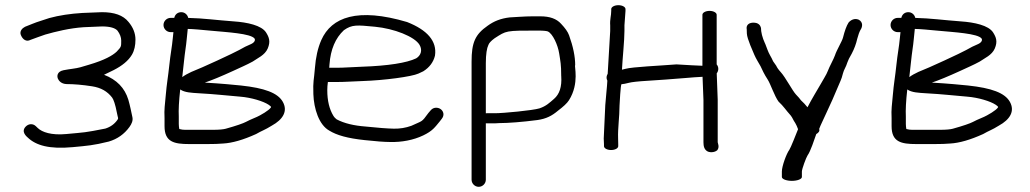

<svg xmlns="http://www.w3.org/2000/svg" viewBox="-20 -550 3974 741"><path d="M433.4 -431.7C442.9 -418.9 447.8 -405.9 447.8 -393.6C447.8 -369.3 448.2 -369.8 430.2 -350.6C414.4 -335.8 384.3 -318.2 323.7 -300.3C312.9 -297.1 301.8 -293.8 290.2 -290.4C273.4 -285.5 249 -283.8 225.1 -279C199.1 -273.7 199.4 -255 203.8 -245.6C207.5 -237.6 216.7 -226.8 235.4 -225.6L236.3 -225.5H237.2C265.4 -225.5 298.2 -222.7 335.6 -216.9C369.1 -211.7 394.1 -197.8 412.8 -173.4C418.1 -166.5 425.2 -146.7 431 -115.5C435.1 -93.3 438.3 -93.9 433.3 -87.6L433.1 -87.3L432.9 -87C421.7 -71.1 406.2 -60 386.6 -53.8C303.6 -37.4 309.5 -39.7 235.7 -32.7C177.8 -27.2 142.3 -40.2 126.1 -55.6L118.1 -63.2C106.8 -74 90.4 -72.6 79.8 -62C58.9 -41.3 84.1 -22 87.5 -18.8C118.7 10.9 169.9 26.4 260.6 17.9C317 12.5 339.3 11.4 400 -3.7C433 -13.5 459.8 -32.5 479.6 -59.9C488.4 -72.1 493.7 -84.7 491.1 -97.4C486.5 -118.9 482.2 -141.3 475.3 -165.2C461.3 -210.7 430.6 -242.6 381.5 -261.4C391.8 -266 404.4 -272.2 418.3 -279.3C451.4 -296.1 475.5 -315.7 489.2 -338.9C498.6 -354.9 502.8 -374.5 502.8 -397.3C502.8 -421.7 493.5 -444.6 476.1 -465.3C455.1 -491.5 420.6 -503 373.7 -503H373.2L297.9 -500C251.5 -497.2 208.2 -490.7 170.2 -480.3C159 -476.4 148 -472.7 137.2 -469.5C113.4 -462.3 99 -455.1 77.9 -447.2L77.3 -447L76.7 -446.7C66.1 -441.4 54.9 -430.1 60.3 -415.3C62.7 -408.6 74.7 -384.5 97.6 -396.1L126.7 -406.8C135.3 -410.1 144.4 -413.3 154.6 -416.6C194.5 -428 248.8 -441.5 303.2 -445L374.2 -448C406.8 -447.8 424.5 -441.5 433.4 -431.7Z M746.7 -190.1C816.3 -186.2 844.7 -182.1 906.7 -177C951 -173.5 996.9 -158.9 1016.6 -145.8C1029.6 -137.1 1026 -136.4 1024.3 -133.8C1021.4 -129.5 1012.2 -122.2 1001.1 -115.2L983.3 -104.8C969.7 -96.9 949.6 -90.6 928.6 -79.3C918.5 -73.9 891.9 -64.5 851.2 -53.2C842.8 -50.8 826 -49 802.1 -49H694C687.2 -49 680.2 -49.9 671.9 -52.1C670.9 -58.4 670 -64.5 670 -71.5V-99.8L670 -100.2C668.7 -125.1 670.5 -160.2 675.5 -204.8C692.8 -192.6 719.8 -191.9 746.7 -190.1ZM695.8 -359.6C699.7 -384.2 701.8 -413.4 704.6 -438.4C727.8 -437.8 755.3 -435.2 793 -431.6C856.8 -425.6 947.2 -420.9 962.4 -401.3C966.6 -394.4 961.4 -385.2 947.5 -379.3C934.1 -373.9 919.3 -366.5 903 -357C884.6 -346.4 756.6 -286.9 718.3 -272.4C704 -265.8 692.3 -259.2 683.4 -252.4C687.2 -283.8 692 -335.1 695.8 -359.6ZM652.5 -481H638.5C623.5 -481 611 -468.5 611 -453.5C611 -438.5 623.5 -426 638.5 -426H649.3C648.6 -419.7 647.8 -412.1 647 -403.9C643.8 -368.6 637.8 -340.8 633.6 -300C628.8 -253.4 623.4 -227.4 619.7 -182.2C616.7 -144.9 613.1 -130.3 615 -93.4V-63C615 -2.2 651.5 6 710.5 6H780C805.2 6 823.9 5.4 841.1 3.9C876 2.1 919.3 -10.4 968.3 -32.7C990.5 -45.7 1001.7 -48 1029.1 -65.2C1071.8 -88.7 1091.6 -120.8 1071.6 -156.8C1052.2 -191.6 1000.7 -210.3 910.1 -220C889.4 -221.9 871.1 -223.6 855 -225.2C830.4 -227.6 802.1 -229.1 770.4 -231.2C797.2 -240.2 833.5 -255.2 879.4 -276.2L918.8 -294.3C931.6 -300.1 943.7 -306.2 955.2 -312.4C973.8 -325.6 1002.1 -336.9 1013.2 -362.7C1024.9 -390.1 1018.3 -406.5 1006.8 -424.7C989.3 -452.3 934 -463.9 882.9 -467.4C815.8 -472.3 765.2 -479.6 706.5 -480.9C703.6 -493.4 693.2 -503 679.5 -503C666.8 -503 655.8 -495.5 652.5 -481Z M1251.6 -301.6C1255.9 -359.9 1274.7 -403.1 1307.2 -433.5C1338.9 -455.8 1357.6 -453.4 1427.1 -446.8C1500.7 -439.8 1580.2 -409 1599.2 -376.8C1611.6 -355.5 1603.6 -335.3 1586.1 -324.8C1550.2 -307.5 1478.2 -295.9 1376.9 -292.5C1335.4 -291.1 1309.7 -288.5 1279.1 -288.5L1250.6 -288.5C1250.8 -290.8 1251.3 -296.7 1251.6 -301.6ZM1279.1 -233.5C1313 -233.5 1340.6 -236 1381.1 -237.3C1461.7 -239.9 1568.9 -254 1595 -266.1L1613.7 -274.9L1614.3 -275.3C1637.4 -289.9 1652.6 -310.1 1658.6 -334.7L1658.7 -335.2L1658.8 -335.7C1667.1 -391.1 1629.1 -434.3 1551 -465C1360.2 -521.5 1259.3 -484 1220.1 -395.5C1206.3 -364.4 1198.5 -327.7 1195.4 -287.5C1191.7 -238.4 1187.5 -239.7 1189.4 -186.5C1191.3 -130.8 1210.9 -67.7 1251.1 -45.8C1279.1 -28.4 1321.4 -16.1 1388 -9.2C1431.4 -4.5 1462.3 -2.1 1485.6 -2C1529.4 -0.7 1575.9 -9.3 1613.6 -27.5C1649.7 -44.9 1658.1 -58.4 1677.4 -81.7L1685 -91.6C1696.2 -105.4 1691.7 -121 1680.6 -128.9C1670.6 -135.9 1653.6 -137.4 1642.7 -124.8L1633.4 -114L1633.1 -113.6C1605.9 -76.3 1611.9 -85.4 1567.6 -64.5C1545.4 -56.5 1523.2 -53 1500.1 -53.4C1475.2 -53.9 1439.3 -56.6 1390.6 -61.7C1347.3 -64.9 1308.6 -73.7 1279.4 -89.3C1275.4 -92.1 1270.2 -97.2 1266.5 -103.3C1251.2 -128.6 1243.1 -161.3 1243.1 -201.7C1243.1 -212 1243.8 -221.6 1245.4 -233.5Z M1855 -306.5C1855 -341.1 1859 -364.6 1864.7 -375.9L1865.1 -376.7L1865.4 -377.5C1867.1 -382.7 1874.2 -391.8 1889.1 -402.5C1935.3 -431.9 1929.1 -432 2056.4 -432C2080.1 -432 2091.1 -430.1 2094.4 -428.6C2113 -420.2 2133 -376.8 2138.1 -343.6C2142.8 -312.9 2145.9 -302.2 2145.9 -257.5V-257.1L2146 -256.6C2149 -214.4 2138.9 -186.3 2118.3 -168.5C2100.3 -152.9 2088.1 -140.7 2062.1 -131.8C2036.2 -123.8 1921.9 -113 1890.5 -113H1858.5C1857.3 -113 1856.1 -112.9 1855 -112.8ZM1858.5 -74H1890.5C1896.2 -74 1901.1 -74.2 1907.3 -74.9C1941.7 -75 1994.9 -79 2054 -86.7C2088 -91.5 2110.3 -103.1 2133.5 -122.8C2153.6 -138 2168.3 -151.2 2175.9 -163.2C2217.4 -228.6 2195.1 -298.2 2199.9 -298.2C2199.9 -331.9 2191.9 -370.3 2176.3 -413.7C2171.4 -427.4 2160.9 -441.8 2145.4 -458.2C2127.6 -477.9 2101.7 -487 2065.1 -487H2035.7C2021 -487 2002.9 -486.3 1980.9 -484.9L1948 -482.9L1947.4 -482.9C1911.4 -478.7 1885.8 -467.8 1862.2 -450.8C1813.7 -417.1 1800 -385.6 1800 -312.3V143.5C1800 158.5 1812.5 171 1827.5 171C1842.5 171 1855 158.5 1855 143.5V-74.2C1856.1 -74 1857.3 -74 1858.5 -74Z M2366.5 -530C2351.5 -530 2339 -523.2 2339 -515V-509C2339 -488.6 2333.3 -476 2335 -451.6V-430.6L2325.3 -265.3C2323.5 -262.3 2321 -256.3 2321 -251C2321 -246.7 2321.4 -244.1 2324 -238.6C2323.3 -219.4 2317 -162.6 2316 -144.3L2310 -14.7L2310.1 -14C2310.7 -4.4 2311 2.7 2311 7V14C2311 22.5 2323.5 29 2338.5 29C2353.5 29 2366 22.5 2366 14V7C2366 1.3 2365.8 -6.1 2365.5 -15.4C2364 -55.8 2370.9 -97.3 2371 -142.5C2371.5 -148.8 2374.8 -224.8 2378.8 -225C2386 -225.5 2395.2 -227.3 2407.5 -230.5C2418 -233.2 2440.9 -236 2480.3 -238.3C2520.3 -240.7 2569.5 -244.3 2627.8 -249.1C2647.8 -251.2 2670.6 -252.3 2691.4 -253.6L2694.9 -163.8V-1C2694.9 14.3 2697.8 28 2711.9 35C2725.3 40 2740.5 36.8 2748.4 29.5C2757.9 17.3 2749.9 1.7 2749.9 -1V-165.2L2746.1 -266.9C2753.2 -275.9 2755.2 -290.2 2745.9 -301.5V-493C2745.9 -501.2 2733.4 -508 2718.4 -508C2703.3 -508 2690.9 -501.2 2690.9 -493V-296.2C2662.3 -297.5 2643.7 -298.1 2590.9 -301.5C2527.7 -296.4 2421.2 -291.9 2394 -284.4C2388.4 -282.9 2385.6 -282.1 2380.4 -281C2382.3 -320.6 2390 -394.1 2390 -431V-452.6L2394 -507.6V-515C2394 -523.2 2381.6 -530 2366.5 -530Z M3036.2 148C3057.3 148 3074.8 141.2 3074.8 133V112C3074.8 101.9 3091.5 57.3 3096.7 49.7C3108.3 34 3122.7 -11.4 3130.3 -32.6C3139.2 -37.6 3144.5 -44.3 3141.5 -52.4C3147.9 -69.9 3154.1 -80 3168.8 -113.1C3186.2 -150.7 3200.4 -181.3 3213.2 -213.1C3221.3 -233.8 3227.5 -242.1 3233.2 -266.5C3237.2 -282.3 3244.5 -289.8 3250.6 -309.7C3252.7 -316.5 3258.3 -328 3267.2 -343C3276.9 -361.5 3284.1 -380.7 3288.5 -400.5C3292.4 -415.4 3296.6 -426.8 3300.6 -434C3309.3 -446.6 3311.5 -464.5 3294.1 -474C3277.7 -481.1 3262.7 -472.3 3254.8 -462.7C3246.7 -449.8 3240 -430.8 3233.4 -404.7C3230.1 -391.1 3208.6 -356.2 3202.3 -336.1C3197.5 -321.9 3181.3 -293.7 3174.7 -275.8C3170.3 -263 3155.2 -240.2 3147.6 -225.9C3134.4 -202.9 3113.6 -169.4 3096.4 -136C3093 -139.8 3086.2 -147.4 3084.2 -150.2L3071.5 -162.6C3067.2 -168.8 3060.7 -176.2 3052 -185.2C3038.9 -198.8 3011.3 -251.9 2993.4 -271.4C2984.3 -281.3 2978.7 -289.7 2975.8 -296.2L2975.6 -296.5L2963.7 -313.5C2960.6 -320.7 2956.1 -329.6 2951.7 -337C2943.9 -350.6 2940.1 -364.1 2932.9 -382L2932.8 -381.6L2932.6 -382C2921.8 -405.7 2916.9 -426.1 2916.9 -443V-442L2916.7 -443C2914.7 -451 2908.2 -463.7 2885 -462.5C2865.9 -461.4 2859.4 -449.1 2861.9 -437.2C2861.9 -433.8 2862.1 -427.8 2862.4 -420.8C2863.2 -399.4 2887.3 -349 2891.3 -338.4C2898 -322.8 2908 -307.5 2915.2 -294.5L2926.2 -271.5C2930.6 -262.7 2936.1 -253.3 2943 -242.6C2953.7 -226.2 2968.9 -179.3 2984.7 -157.9C3004.4 -139.8 3012.5 -125.4 3031.5 -104.5C3039.6 -94.3 3039.9 -88.6 3049.3 -75C3053.5 -68.5 3056 -61.4 3060 -51.4C3053.9 -36 3031.1 21.9 3026.4 28C3015.3 42.9 2997.5 91.3 2997.5 112V133C2997.5 141.2 3015.1 148 3036.2 148Z M3552.7 -190.1C3622.3 -186.2 3650.7 -182.1 3712.7 -177C3757 -173.5 3802.9 -158.9 3822.6 -145.8C3835.6 -137.1 3832 -136.4 3830.3 -133.8C3827.4 -129.5 3818.2 -122.2 3807.1 -115.2L3789.3 -104.8C3775.7 -96.9 3755.6 -90.6 3734.6 -79.3C3724.5 -73.9 3697.9 -64.5 3657.2 -53.2C3648.8 -50.8 3632 -49 3608.1 -49H3500C3493.2 -49 3486.2 -49.9 3477.9 -52.1C3476.9 -58.4 3476 -64.5 3476 -71.5V-99.8L3476 -100.2C3474.7 -125.1 3476.5 -160.2 3481.5 -204.8C3498.8 -192.6 3525.8 -191.9 3552.7 -190.1ZM3501.8 -359.6C3505.7 -384.2 3507.8 -413.4 3510.6 -438.4C3533.8 -437.8 3561.3 -435.2 3599 -431.6C3662.8 -425.6 3753.2 -420.9 3768.4 -401.3C3772.6 -394.4 3767.4 -385.2 3753.5 -379.3C3740.1 -373.9 3725.3 -366.5 3709 -357C3690.6 -346.4 3562.6 -286.9 3524.3 -272.4C3510 -265.8 3498.3 -259.2 3489.4 -252.4C3493.2 -283.8 3498 -335.1 3501.8 -359.6ZM3458.5 -481H3444.5C3429.5 -481 3417 -468.5 3417 -453.5C3417 -438.5 3429.5 -426 3444.5 -426H3455.3C3454.6 -419.7 3453.8 -412.1 3453 -403.9C3449.8 -368.6 3443.8 -340.8 3439.6 -300C3434.8 -253.4 3429.4 -227.4 3425.7 -182.2C3422.7 -144.9 3419.1 -130.3 3421 -93.4V-63C3421 -2.2 3457.5 6 3516.5 6H3586C3611.2 6 3629.9 5.4 3647.1 3.9C3682 2.1 3725.3 -10.4 3774.3 -32.7C3796.5 -45.7 3807.7 -48 3835.1 -65.2C3877.8 -88.7 3897.6 -120.8 3877.6 -156.8C3858.2 -191.6 3806.7 -210.3 3716.1 -220C3695.4 -221.9 3677.1 -223.6 3661 -225.2C3636.4 -227.6 3608.1 -229.1 3576.4 -231.2C3603.2 -240.2 3639.5 -255.2 3685.4 -276.2L3724.8 -294.3C3737.6 -300.1 3749.7 -306.2 3761.2 -312.4C3779.8 -325.6 3808.1 -336.9 3819.2 -362.7C3830.9 -390.1 3824.3 -406.5 3812.8 -424.7C3795.3 -452.3 3740 -463.9 3688.9 -467.4C3621.8 -472.3 3571.2 -479.6 3512.5 -480.9C3509.6 -493.4 3499.2 -503 3485.5 -503C3472.8 -503 3461.8 -495.5 3458.5 -481Z"/></svg>

Font: MewTooHand
Style: BdWide
Weight: 400
Designer: Mew Too, Robert Jablonski
Version: Version 0.77